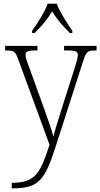

<svg xmlns="http://www.w3.org/2000/svg" viewBox="-20 -786 546 1046"><path d="M155 -619V-606H168C211 -648 237 -679 264 -724C292 -679 318 -648 361 -606H374V-619C346 -657 306 -721 289 -766H240C224 -721 183 -657 155 -619ZM44 210V240H47C193 240 224 198 287 1L431 -447C449 -506 456 -511 502 -511H506V-536H329V-511H354C397 -511 404 -503 404 -485C404 -471 397 -447 388 -419L314 -187C296 -128 281 -82 271 -42C261 -82 234 -154 211 -220L142 -411C126 -453 119 -473 119 -486C119 -504 128 -511 170 -511H184V-536H8V-511H10C59 -511 63 -507 81 -458L250 3C200 153 177 210 44 210Z"/></svg>

Font: Noto Serif Devanagari SemiCondensed ExtraLight
Style: Regular
Weight: 200
Width: 4
Designer: Universal Thirst, Indian Type Foundry and the Monotype Design Team
Foundry: Monotype Imaging Inc.
Version: Version 2.004